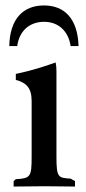

<svg xmlns="http://www.w3.org/2000/svg" viewBox="-20 -684 317 704"><path d="M239 -515C231 -570 194 -604 142 -604C88 -604 51 -571 43 -515H14C16 -615 65 -664 141 -664C217 -664 265 -615 268 -515ZM255 0V-20C249 -24 243 -26 239 -29C194 -32 187 -32 187 -108V-423C187 -435 186 -446 184 -455C152 -444 109 -428 38 -413V-391C75.8 -381 96 -362.3 96 -314V-107C96 -35 91 -30 38 -27L30 -20V0C64 0 96 -1 130 -1H157C190 -1 222 0 255 0Z"/></svg>

Font: Sibila
Style: Regular
Weight: 400
Designer: Stefan Peev
Foundry: Context Ltd
Version: Version 1.000